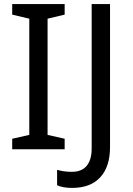

<svg xmlns="http://www.w3.org/2000/svg" viewBox="-20 -734 652 944"><path d="M297.9 0H40V-51.8L124 -70.8V-642.1L40 -662.1V-713.9H297.9V-662.1L213.9 -642.1V-70.8L297.9 -51.8ZM335 189.9Q289.1 189.9 260.7 176.8V101.1Q295.4 110.8 333 110.8Q381.8 110.8 406.2 81.3Q430.7 51.8 430.7 -3.9V-713.9H521V-11.2Q521 85.4 472.9 137.7Q424.8 189.9 335 189.9Z"/></svg>

Font: Noto Sans Southeast Asian
Style: Regular
Weight: 400
Designer: Monotype Design Team
Foundry: Monotype Imaging Inc.
Version: Version 1.06 uh; ttfautohint (v1.4.1)